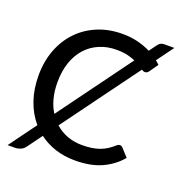

<svg xmlns="http://www.w3.org/2000/svg" viewBox="-143 -869 971 1042"><g transform="rotate(20 343.0 -347.5)"><path d="M505 -612.5Q485.5 -621.5 458.8 -627.8Q432 -634 396 -634Q342.5 -634 298 -615.2Q253.5 -596.5 221.2 -561.2Q189 -526 171.2 -474.8Q153.5 -423.5 153.5 -359Q153.5 -308.5 164.5 -266.5Q175.5 -224.5 196.5 -191.5ZM239 -140.5Q270.5 -112.5 309.8 -98Q349 -83.5 394.5 -83.5Q425.5 -83.5 450.2 -87.2Q475 -91 495.8 -98.5Q516.5 -106 535 -117.8Q553.5 -129.5 571.5 -146Q575.5 -149.5 580 -151.8Q584.5 -154 589.5 -154Q598.5 -154 605 -147L647 -101Q603 -49 539.8 -20.5Q476.5 8 387.5 8Q325.5 8 273.2 -9Q221 -26 178.5 -58L118 25Q106.5 41 90.5 47.8Q74.5 54.5 58.5 54.5H16L131 -102.5Q89 -151 66.8 -216Q44.5 -281 44.5 -359Q44.5 -440 70.2 -507.5Q96 -575 142.5 -623.5Q189 -672 253.8 -699Q318.5 -726 397 -726Q444.5 -726 485.2 -716Q526 -706 560.5 -688.5L586 -723.5Q591.5 -731 596 -736.2Q600.5 -741.5 605.5 -744.5Q610.5 -747.5 616.5 -749Q622.5 -750.5 631.5 -750.5H686L615 -653.5Q620.5 -649 625.8 -644.2Q631 -639.5 636.5 -634.5L601.5 -585Q598 -579.5 592.8 -576Q587.5 -572.5 579 -572.5Q572 -572.5 561 -579.5Z"/></g></svg>

Font: Lato 2
Style: Regular
Weight: 500
Designer: Lukasz Dziedzic with Adam Twardoch and Botio Nikoltchev
Foundry: tyPoland Lukasz Dziedzic
Version: Version 2.015; 2015-08-06; http://www.latofonts.com/